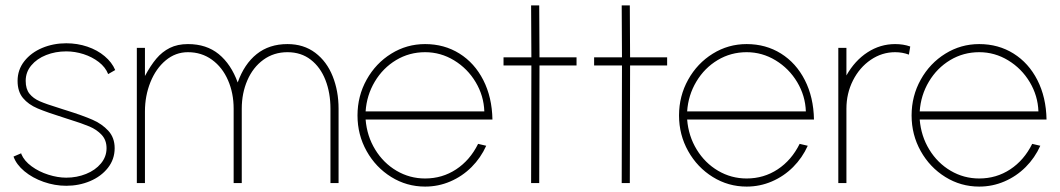

<svg xmlns="http://www.w3.org/2000/svg" viewBox="-20 -677 3920 710"><path d="M225 10Q182.5 10 141.2 -4.5Q100 -19 70.2 -43.8Q40.5 -68.5 30 -98L58 -110Q58.5 -109.5 58.8 -108.8Q59 -108 59 -107Q69.5 -82 96.8 -62Q124 -42 158.8 -31Q193.5 -20 225 -20Q264 -20 298.2 -33.8Q332.5 -47.5 353.2 -72.5Q374 -97.5 374 -129Q374 -159 355.8 -178.5Q337.5 -198 310.8 -209.2Q284 -220.5 237.5 -235Q234.5 -236 231.2 -237Q228 -238 225 -239Q153.5 -261.5 119.2 -276Q85 -290.5 65 -314.5Q45 -338.5 45 -378Q45 -419 70 -450.8Q95 -482.5 136.2 -499.8Q177.5 -517 225 -517Q266 -517 303 -504.5Q340 -492 367 -469.2Q394 -446.5 406 -418L380 -403Q370 -428.5 345.5 -447.5Q321 -466.5 289 -476.8Q257 -487 225 -487Q185 -487 150.8 -473.5Q116.5 -460 95.8 -435.2Q75 -410.5 75 -378Q75 -348 89 -330.5Q103 -313 127 -302.5Q151 -292 200 -277Q206 -275 212.2 -273Q218.5 -271 225 -269Q287 -249.5 322 -234.2Q357 -219 380.5 -193.5Q404 -168 404 -129Q404 -88 379 -56.2Q354 -24.5 313 -7.2Q272 10 225 10Z M486 -500H516V-396Q537 -435 558.2 -460.2Q579.5 -485.5 608 -499.8Q636.5 -514 675 -514Q743.5 -514 789 -476.8Q834.5 -439.5 859 -372Q883 -440 929.2 -477Q975.5 -514 1043 -514Q1103 -514 1145.8 -481.8Q1188.5 -449.5 1210.2 -395Q1232 -340.5 1232 -275V0H1202V-275Q1202 -333.5 1183.5 -381Q1165 -428.5 1129.2 -456.2Q1093.5 -484 1043 -484Q992.5 -484 954 -456Q915.5 -428 894.8 -380.2Q874 -332.5 874 -275V0H844V-275Q844 -332.5 823.2 -380.2Q802.5 -428 764 -456Q725.5 -484 675 -484Q629 -484 592.8 -453.8Q556.5 -423.5 536.2 -373Q516 -322.5 516 -265V0H486Z M1552 13Q1484 13 1426.8 -22.5Q1369.5 -58 1335.8 -118.2Q1302 -178.5 1302 -250Q1302 -322 1335.8 -382.5Q1369.5 -443 1426.8 -478.5Q1484 -514 1552 -514Q1623 -514 1679 -479Q1735 -444 1767.2 -380.8Q1799.5 -317.5 1801 -235H1332Q1337 -173.5 1367.5 -123.8Q1398 -74 1446.5 -45.5Q1495 -17 1552 -17Q1615.5 -17 1666.8 -50.8Q1718 -84.5 1748 -145L1778 -138Q1758 -93.5 1723.8 -59.2Q1689.5 -25 1645.2 -6Q1601 13 1552 13ZM1771 -265Q1769 -323 1739 -373.2Q1709 -423.5 1659.2 -453.8Q1609.5 -484 1552 -484Q1493.5 -484 1444.8 -454.8Q1396 -425.5 1366 -375.2Q1336 -325 1332 -265Z M1975 -435 1974 0H1944L1945 -435H1842V-465H1945L1944 -657H1974L1975 -465H2112V-435Z M2310 -435 2309 0H2279L2280 -435H2177V-465H2280L2279 -657H2309L2310 -465H2447V-435Z M2741 13Q2673 13 2615.8 -22.5Q2558.5 -58 2524.8 -118.2Q2491 -178.5 2491 -250Q2491 -322 2524.8 -382.5Q2558.5 -443 2615.8 -478.5Q2673 -514 2741 -514Q2812 -514 2868 -479Q2924 -444 2956.2 -380.8Q2988.5 -317.5 2990 -235H2521Q2526 -173.5 2556.5 -123.8Q2587 -74 2635.5 -45.5Q2684 -17 2741 -17Q2804.5 -17 2855.8 -50.8Q2907 -84.5 2937 -145L2967 -138Q2947 -93.5 2912.8 -59.2Q2878.5 -25 2834.2 -6Q2790 13 2741 13ZM2960 -265Q2958 -323 2928 -373.2Q2898 -423.5 2848.2 -453.8Q2798.5 -484 2741 -484Q2682.5 -484 2633.8 -454.8Q2585 -425.5 2555 -375.2Q2525 -325 2521 -265Z M3341 -475Q3317 -484 3290 -484Q3241.5 -484 3200 -455.8Q3158.5 -427.5 3134.2 -379.5Q3110 -331.5 3110 -275V0H3080V-500H3110V-398Q3141 -453 3188 -483.5Q3235 -514 3290 -514Q3305 -514 3319.2 -511.8Q3333.5 -509.5 3346 -505Z M3601 13Q3533 13 3475.8 -22.5Q3418.5 -58 3384.8 -118.2Q3351 -178.5 3351 -250Q3351 -322 3384.8 -382.5Q3418.5 -443 3475.8 -478.5Q3533 -514 3601 -514Q3672 -514 3728 -479Q3784 -444 3816.2 -380.8Q3848.5 -317.5 3850 -235H3381Q3386 -173.5 3416.5 -123.8Q3447 -74 3495.5 -45.5Q3544 -17 3601 -17Q3664.5 -17 3715.8 -50.8Q3767 -84.5 3797 -145L3827 -138Q3807 -93.5 3772.8 -59.2Q3738.5 -25 3694.2 -6Q3650 13 3601 13ZM3820 -265Q3818 -323 3788 -373.2Q3758 -423.5 3708.2 -453.8Q3658.5 -484 3601 -484Q3542.5 -484 3493.8 -454.8Q3445 -425.5 3415 -375.2Q3385 -325 3381 -265Z"/></svg>

Font: Urbanist
Style: Regular
Weight: 400
Designer: Corey Hu
Foundry: Corey Hu
Version: Version 1.2; befe77262ef67d88f1d94aa3d2e49ef1327b4483